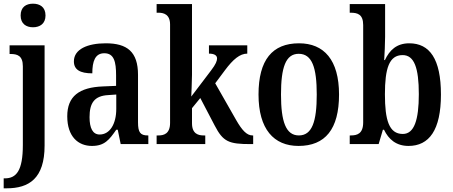

<svg xmlns="http://www.w3.org/2000/svg" viewBox="-32 -782 2456 1042"><path d="M147 -634C184 -634 215 -653 215 -698C215 -744 184 -762 147 -762C110 -762 80 -744 80 -698C80 -653 110 -634 147 -634ZM-12 240H4C125 240 210 187 210 8V-536H20V-489H25C62 -489 92 -480 92 -422V5C92 144 57 186 -6 186H-12Z M467 10C535 10 561 -23 599 -78H607L623 0H773V-47H770C730 -47 717 -63 717 -118V-376C717 -501 658 -547 542 -547C443 -547 369 -515 369 -449C369 -404 402 -384 469 -384C469 -449 484 -493 534 -493C587 -493 598 -447 598 -373V-316L527 -313C397 -308 333 -259 333 -151C333 -41 392 10 467 10ZM509 -52C471 -52 454 -87 454 -146C454 -222 479 -262 556 -266L599 -269V-191C599 -109 564 -52 509 -52Z M818 0H1082V-47H1073C1045 -47 1010 -55 1010 -113V-195L1055 -250L1133 -101C1179 -12 1210 0 1329 0H1342V-47H1338C1307 -47 1281 -76 1250 -130L1136 -330L1189 -401C1233 -460 1270 -491 1310 -491V-536H1102V-491C1130 -491 1146 -482 1146 -465C1146 -452 1140 -434 1113 -399L1006 -258C1006 -263 1010 -340 1010 -376V-760H818V-713H828C855 -713 891 -705 891 -649V-115C891 -55 856 -47 828 -47H818Z M1588 10C1733 10 1808 -81 1808 -269C1808 -457 1726 -547 1591 -547C1446 -547 1371 -457 1371 -269C1371 -81 1454 10 1588 10ZM1590 -47C1519 -47 1493 -123 1493 -269C1493 -415 1518 -490 1589 -490C1662 -490 1687 -415 1687 -269C1687 -123 1662 -47 1590 -47Z M2185 10C2297 10 2361 -76 2361 -269C2361 -462 2300 -547 2189 -547C2121 -547 2082 -510 2057 -456H2053C2055 -485 2058 -547 2058 -582V-760H1866V-713H1871C1909 -713 1939 -704 1939 -646V-118C1939 -56 1906 -47 1872 -47H1866V0H2023L2046 -78H2052C2077 -26 2118 10 2185 10ZM2154 -55C2079 -55 2057 -131 2057 -270C2057 -411 2080 -483 2153 -483C2216 -483 2241 -414 2241 -271C2241 -131 2216 -55 2154 -55Z"/></svg>

Font: Noto Serif Tamil Condensed SemiBold
Style: Regular
Weight: 600
Width: 3
Designer: Indian Type Foundry, Tom Grace, and the Monotype Design Team
Foundry: Monotype Imaging Inc.
Version: Version 2.004